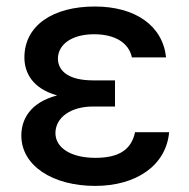

<svg xmlns="http://www.w3.org/2000/svg" viewBox="-20 -573 593 602"><path d="M340.6 -321H271.3C198.9 -321 161.9 -348 161.6 -389.2C161.9 -433.2 204.5 -465.6 274.9 -465.6C341.3 -465.6 384.2 -438.2 393.5 -393.1H500.7C490.1 -493.3 403.1 -552.6 277.3 -552.6C147 -552.6 56.8 -494 56.5 -393.1C56.5 -347.3 79.5 -296.2 159.1 -273.8C73.2 -251.4 46.9 -197.1 46.9 -148.1C46.9 -52.6 146.3 9.9 278.4 9.9C406.2 9.9 500.7 -53.3 510.3 -158.4H403.4C392 -104.4 354 -78.1 278.8 -78.1C201.7 -78.1 153.8 -110.4 153.8 -155.5C153.8 -204.9 202.4 -239 271.3 -239H340.6Z"/></svg>

Font: Margiela Sans Medium
Style: Regular
Weight: 500
Designer: Stefan Endress, Andreas Faust
Version: Version 1.100;FEAKit 1.0